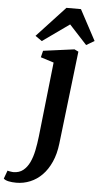

<svg xmlns="http://www.w3.org/2000/svg" viewBox="-179 -851 602 1146"><g transform="rotate(5 122.0 -278.0)"><path d="M123.5 -478.5 44.9 -503.4 54.7 -543 240.7 -567.9 265.1 -556.2 199.7 0Q192.4 63 170.9 110.8Q149.4 158.7 117.9 190.7Q86.4 222.7 46.9 239Q7.3 255.4 -36.1 255.4Q-62.5 255.4 -82.8 251Q-103 246.6 -112.3 237.3L-94.2 188Q-90.8 189.5 -85.7 190.4Q-80.6 191.4 -75.4 192.1Q-70.3 192.9 -65.7 193.4Q-61 193.8 -59.1 193.8Q-23.9 193.8 -0.5 175Q22.9 156.2 37.8 124.8Q52.7 93.3 61 52.5Q69.3 11.7 74.2 -31.7ZM2 -627.9 171.4 -810.5H258.3L356 -627.9L307.6 -599.6L202.1 -713.9L42 -600.1Z"/></g></svg>

Font: Brush Lettering One
Style: Bold Italic
Weight: 400
Italic angle: -7°
Designer: Eben Sorkin
Foundry: Eben Sorkin
Version: Version 1.001